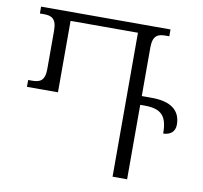

<svg xmlns="http://www.w3.org/2000/svg" viewBox="-79 -799 935 884"><g transform="rotate(10 388.0 -357.0)"><path d="M617 -389H571V-616C571 -673 596 -682 630 -682H648V-714H43V-682H62C96 -682 121 -673 121 -616V-436C121 -380 96 -371 62 -371H43V-339H188V-673H503V0H571V-348H591C670 -348 698 -318 698 -236C732 -237 753 -255 753 -287C753 -354 707 -389 617 -389Z"/></g></svg>

Font: Noto Serif Georgian Light
Style: Regular
Weight: 300
Designer: Monotype Design Team, Akaki Razmadze
Foundry: Google LLC
Version: Version 2.003